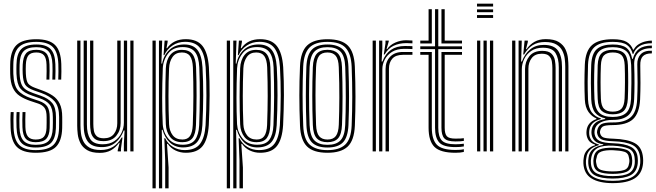

<svg xmlns="http://www.w3.org/2000/svg" viewBox="-20 -820 3552 1040"><path d="M173.2 -49.8Q137.2 -49.8 120.1 -68.1Q103 -86.5 101.5 -131Q101 -148 100.9 -169.4Q100.8 -190.8 102 -212.8H118Q117 -194 117 -172.5Q117 -151 117.5 -132Q118.5 -95.8 131.6 -80Q144.8 -64.2 173.2 -64.2Q205.2 -64.2 218 -79.6Q230.8 -95 232 -126.5Q232.8 -142.5 232.6 -155.9Q232.5 -169.2 232.5 -185.8Q232.5 -221 220.9 -236.2Q209.2 -251.5 187 -259L144.2 -273.2Q110.8 -284.5 86.6 -300.5Q62.5 -316.5 49.4 -344.6Q36.2 -372.8 35.2 -420.2Q34.8 -436.5 35 -448.5Q35.2 -460.5 35.2 -470Q36 -542.8 68.5 -575.1Q101 -607.5 176.8 -607.5Q246.5 -607.5 278 -576.5Q309.5 -545.5 312 -473.8Q312.8 -455.8 312.6 -432.9Q312.5 -410 311.5 -388.8H295.5Q296.5 -408.2 296.6 -431.1Q296.8 -454 296 -472.8Q293.8 -537.2 266 -565.2Q238.2 -593.2 176.8 -593.2Q110 -593.2 81.5 -564.2Q53 -535.2 52.2 -470Q52 -456.5 51.9 -446Q51.8 -435.5 52.2 -420.2Q54.5 -357.5 77.1 -330.9Q99.8 -304.2 149.2 -287.5L191.2 -273.5Q224.2 -262 236.8 -242.1Q249.2 -222.2 249.2 -185.8Q249.2 -171.5 249.4 -157.4Q249.5 -143.2 249 -126.2Q247.8 -86.8 230.8 -68.2Q213.8 -49.8 173.2 -49.8ZM173.2 -21Q118.5 -21 95 -46.9Q71.5 -72.8 69.5 -129.5Q69 -148.5 68.8 -169.1Q68.5 -189.8 70 -212.8H86Q84.8 -189.5 84.9 -167.8Q85 -146 85.5 -130Q87.2 -79.5 107.6 -57.5Q128 -35.5 173.2 -35.5Q223.8 -35.5 244.1 -57.6Q264.5 -79.8 265.8 -126.2Q266.5 -142.8 266.4 -156Q266.2 -169.2 266.2 -185.8Q266.2 -231 249.1 -253.1Q232 -275.2 195.5 -287.5L154.5 -301.8Q109 -317.2 90.2 -340.9Q71.5 -364.5 69.2 -420.5Q68.5 -435.5 68.8 -446.2Q69 -457 69.2 -469.8Q70 -527.2 94.4 -553.1Q118.8 -579 176.8 -579Q230.2 -579 254.1 -554.2Q278 -529.5 280 -472.2Q280.5 -455.2 280.6 -435Q280.8 -414.8 279.5 -388.8H263.5Q264.8 -415.5 264.6 -435.5Q264.5 -455.5 264 -472.2Q262.2 -523 241.1 -543.8Q220 -564.5 176.8 -564.5Q128.2 -564.5 107.5 -542.1Q86.8 -519.8 86.2 -469.8Q86 -456.2 85.8 -445.9Q85.5 -435.5 86.2 -420.5Q87.8 -385.8 95.4 -366.2Q103 -346.8 118.5 -335.8Q134 -324.8 159.2 -316L199.8 -301.8Q242.5 -287 262.9 -261.9Q283.2 -236.8 283.2 -185.8Q283.2 -169.2 283.2 -155.6Q283.2 -142 282.8 -126Q281.2 -71.5 256.8 -46.2Q232.2 -21 173.2 -21ZM173.2 7.5Q103.5 7.5 71.8 -23.8Q40 -55 37.5 -128Q36.8 -148.5 36.6 -170.8Q36.5 -193 38 -212.8H54Q52.8 -194.2 52.8 -171.1Q52.8 -148 53.5 -128.8Q55.8 -63.5 83.6 -35.1Q111.5 -6.8 173.2 -6.8Q240.8 -6.8 269.5 -35Q298.2 -63.2 299.8 -126Q300.2 -142 300.2 -155.6Q300.2 -169.2 300.2 -185.8Q300.2 -242.8 275.9 -271Q251.5 -299.2 204 -316.2L164.2 -330.2Q129.5 -342.8 117.4 -359.8Q105.2 -376.8 103 -420.5Q101.8 -442.5 103 -469.8Q105.2 -512.8 121.6 -531.5Q138 -550.2 176.8 -550.2Q212 -550.2 229.4 -532.5Q246.8 -514.8 248 -470.5Q248.5 -457.5 248.5 -435.8Q248.5 -414 247.5 -388.8H231.5Q232.5 -413 232.5 -433.5Q232.5 -454 232 -469.8Q231 -505.8 217.9 -520.8Q204.8 -535.8 176.8 -535.8Q147 -535.8 134.2 -520.4Q121.5 -505 120 -469.8Q119.5 -456.2 119.4 -445.6Q119.2 -435 120 -420.5Q122 -380 133 -366.9Q144 -353.8 169.2 -344.5L208.2 -330.2Q240.5 -318.5 265.1 -302.2Q289.8 -286 303.4 -258.4Q317 -230.8 317 -185.8Q317 -169 317.1 -155.5Q317.2 -142 316.8 -125.8Q315 -56.8 283 -24.6Q251 7.5 173.2 7.5Z M520.8 8Q476.8 8 451.9 -7Q427 -22 415.5 -45.1Q404 -68.2 401.1 -93.4Q398.2 -118.5 398.2 -138.8V-600H415.8V-142Q415.8 -122.5 418.4 -99.4Q421 -76.2 431.2 -55.2Q441.5 -34.2 463.9 -20.9Q486.2 -7.5 525.8 -7.5Q564.8 -7.5 592.5 -24.9Q620.2 -42.2 638.8 -75H643.5L635.2 -14.5V0H617.8L617.5 -5.8L628 -46.2H624.8Q606 -20 581 -6Q556 8 520.8 8ZM686 0V-600H703.2V0ZM540.2 -55.5Q505.8 -55.5 490.5 -70.5Q475.2 -85.5 471.6 -107.1Q468 -128.8 468 -148.2V-600H485.5V-149.2Q485.5 -130.8 488.4 -112.8Q491.2 -94.8 503.4 -82.9Q515.5 -71 542.8 -71Q579 -71 597.1 -94.4Q615.2 -117.8 615.2 -152.2V-600H633.5V-153.5Q633.5 -113.5 609.9 -84.5Q586.2 -55.5 540.2 -55.5ZM530.5 -23.2Q477.2 -23.5 455.2 -53.8Q433.2 -84 433.2 -143V-600H450.8V-145Q450.8 -95 468.8 -66.8Q486.8 -38.5 536.5 -38.5Q574.5 -38.5 600 -56Q625.5 -73.5 638.2 -100.2Q651 -127 651 -155V-600H668.5V0H651V-42L654.8 -113.2H650.2Q635.8 -73.5 605.9 -48.1Q576 -22.8 530.5 -23.2Z M874.8 200V49.2L870 -71.5H874.5Q889.2 -40.8 917.6 -23.9Q946 -7 980 -7Q1038.5 -7 1063.9 -41.1Q1089.2 -75.2 1093.5 -141.8Q1098 -227 1098.1 -302Q1098.2 -377 1094 -456Q1089.5 -525 1064.1 -559.2Q1038.8 -593.5 982.5 -593.5Q943.8 -593.5 913.9 -573.1Q884 -552.8 870 -521.2H866L871.5 -600H888V-592.8L881.8 -559H885.2Q919 -607.8 986.2 -607.8Q1048 -607.8 1077.1 -570.8Q1106.2 -533.8 1111.5 -456Q1115.8 -381.2 1115.4 -303.8Q1115 -226.2 1111 -142.8Q1106.2 -65.5 1077.5 -29Q1048.8 7.5 986.2 7.5Q956.2 7.5 930.4 -5Q904.5 -17.5 888.8 -40.8H884.5L893.2 87.8V200ZM806 200V-600H823.5V200ZM841 200V-600H858.5L854.2 -475.8L858.2 -475.5Q866.8 -521.2 898.1 -550.2Q929.5 -579.2 978 -579.2Q1026 -579.2 1049.4 -549.6Q1072.8 -520 1076.8 -456Q1081 -378.5 1080.8 -303.2Q1080.5 -228 1076.2 -142Q1072.8 -81 1048.9 -51.8Q1025 -22.5 973.5 -21.5Q929.5 -20.8 900.5 -47.9Q871.5 -75 860.5 -117H856.2L858.5 5.8V200ZM970.5 -36Q1017 -36 1036.6 -63Q1056.2 -90 1058.8 -141.5Q1061.8 -217 1062.2 -293.9Q1062.8 -370.8 1059.5 -454.8Q1057 -512.5 1035.9 -538.8Q1014.8 -565 969.8 -565Q917.8 -565 890.9 -530.2Q864 -495.5 861.8 -450.2Q855.2 -280.8 861.5 -147.2Q864.2 -103.2 891.6 -69.6Q919 -36 970.5 -36ZM968 -49.8Q923.8 -49.8 901.9 -77.6Q880 -105.5 878.2 -147Q872.5 -292.2 878.2 -450.2Q880.2 -495.2 902.4 -522.6Q924.5 -550 965.5 -550Q1004 -550 1022.1 -527.1Q1040.2 -504.2 1042 -455.8Q1045 -376.8 1044.8 -301.4Q1044.5 -226 1041.5 -142.5Q1039.8 -94.8 1022.8 -72.2Q1005.8 -49.8 968 -49.8ZM968 -64.2Q996 -64.2 1009.1 -83.1Q1022.2 -102 1024.2 -143Q1027.2 -225.8 1027.5 -299.5Q1027.8 -373.2 1024.8 -455.8Q1023 -496 1009.4 -515.9Q995.8 -535.8 965.2 -535.8Q931.5 -535.8 914.5 -511.2Q897.5 -486.8 895.8 -450Q892.8 -378 892.6 -300.1Q892.5 -222.2 895.8 -146.8Q897.5 -111.2 915.2 -87.8Q933 -64.2 968 -64.2Z M1277.2 200V49.2L1272.5 -71.5H1277Q1291.8 -40.8 1320.1 -23.9Q1348.5 -7 1382.5 -7Q1441 -7 1466.4 -41.1Q1491.8 -75.2 1496 -141.8Q1500.5 -227 1500.6 -302Q1500.8 -377 1496.5 -456Q1492 -525 1466.6 -559.2Q1441.2 -593.5 1385 -593.5Q1346.2 -593.5 1316.4 -573.1Q1286.5 -552.8 1272.5 -521.2H1268.5L1274 -600H1290.5V-592.8L1284.2 -559H1287.8Q1321.5 -607.8 1388.8 -607.8Q1450.5 -607.8 1479.6 -570.8Q1508.8 -533.8 1514 -456Q1518.2 -381.2 1517.9 -303.8Q1517.5 -226.2 1513.5 -142.8Q1508.8 -65.5 1480 -29Q1451.2 7.5 1388.8 7.5Q1358.8 7.5 1332.9 -5Q1307 -17.5 1291.2 -40.8H1287L1295.8 87.8V200ZM1208.5 200V-600H1226V200ZM1243.5 200V-600H1261L1256.8 -475.8L1260.8 -475.5Q1269.2 -521.2 1300.6 -550.2Q1332 -579.2 1380.5 -579.2Q1428.5 -579.2 1451.9 -549.6Q1475.2 -520 1479.2 -456Q1483.5 -378.5 1483.2 -303.2Q1483 -228 1478.8 -142Q1475.2 -81 1451.4 -51.8Q1427.5 -22.5 1376 -21.5Q1332 -20.8 1303 -47.9Q1274 -75 1263 -117H1258.8L1261 5.8V200ZM1373 -36Q1419.5 -36 1439.1 -63Q1458.8 -90 1461.2 -141.5Q1464.2 -217 1464.8 -293.9Q1465.2 -370.8 1462 -454.8Q1459.5 -512.5 1438.4 -538.8Q1417.2 -565 1372.2 -565Q1320.2 -565 1293.4 -530.2Q1266.5 -495.5 1264.2 -450.2Q1257.8 -280.8 1264 -147.2Q1266.8 -103.2 1294.1 -69.6Q1321.5 -36 1373 -36ZM1370.5 -49.8Q1326.2 -49.8 1304.4 -77.6Q1282.5 -105.5 1280.8 -147Q1275 -292.2 1280.8 -450.2Q1282.8 -495.2 1304.9 -522.6Q1327 -550 1368 -550Q1406.5 -550 1424.6 -527.1Q1442.8 -504.2 1444.5 -455.8Q1447.5 -376.8 1447.2 -301.4Q1447 -226 1444 -142.5Q1442.2 -94.8 1425.2 -72.2Q1408.2 -49.8 1370.5 -49.8ZM1370.5 -64.2Q1398.5 -64.2 1411.6 -83.1Q1424.8 -102 1426.8 -143Q1429.8 -225.8 1430 -299.5Q1430.2 -373.2 1427.2 -455.8Q1425.5 -496 1411.9 -515.9Q1398.2 -535.8 1367.8 -535.8Q1334 -535.8 1317 -511.2Q1300 -486.8 1298.2 -450Q1295.2 -378 1295.1 -300.1Q1295 -222.2 1298.2 -146.8Q1300 -111.2 1317.8 -87.8Q1335.5 -64.2 1370.5 -64.2Z M1753.8 7.5Q1677.5 7.5 1642.9 -26.9Q1608.2 -61.2 1605 -139.5Q1601.5 -226.8 1601.5 -303.5Q1601.5 -380.2 1605 -461.2Q1608.5 -540.8 1644 -574.1Q1679.5 -607.5 1753.8 -607.5Q1830.5 -607.5 1864.6 -572.9Q1898.8 -538.2 1902 -460.2Q1905.5 -372.8 1905.5 -296Q1905.5 -219.2 1902.2 -139Q1898.5 -59 1863 -25.8Q1827.5 7.5 1753.8 7.5ZM1753.8 -6.8Q1818 -6.8 1849.8 -36.6Q1881.5 -66.5 1884.8 -139.5Q1888 -219.5 1888.1 -294.5Q1888.2 -369.5 1884.8 -459.5Q1881.8 -528.8 1852.1 -561Q1822.5 -593.2 1753.8 -593.2Q1686.8 -593.2 1656.1 -562.1Q1625.5 -531 1622.2 -458.5Q1619.2 -386.8 1619 -308.9Q1618.8 -231 1622.5 -139.2Q1625.5 -65 1658.2 -35.9Q1691 -6.8 1753.8 -6.8ZM1753.8 -21Q1696.8 -21 1669.6 -48.6Q1642.5 -76.2 1639.8 -142.2Q1636.8 -217.5 1636.6 -298.6Q1636.5 -379.8 1639.5 -457.8Q1642.5 -523.2 1669.4 -551.1Q1696.2 -579 1753.8 -579Q1808.5 -579 1836.5 -552.6Q1864.5 -526.2 1867.2 -460.2Q1870.5 -375 1870.6 -297.9Q1870.8 -220.8 1867.5 -142.5Q1864.5 -76.2 1837.5 -48.6Q1810.5 -21 1753.8 -21ZM1753.8 -35.5Q1801.5 -35.5 1824.5 -59.8Q1847.5 -84 1850 -143Q1852.8 -210.2 1853 -289.9Q1853.2 -369.5 1850 -457Q1847.8 -516.8 1824.2 -540.6Q1800.8 -564.5 1753.8 -564.5Q1705.8 -564.5 1682.8 -540.2Q1659.8 -516 1657 -457.2Q1654.5 -389.8 1654.1 -310.2Q1653.8 -230.8 1657 -142.5Q1659.5 -82.5 1683.4 -59Q1707.2 -35.5 1753.8 -35.5ZM1753.8 -49.8Q1716 -49.8 1696.2 -70.4Q1676.5 -91 1674.5 -143.2Q1668.5 -301 1674.5 -456.2Q1676.8 -506.8 1695.4 -528.5Q1714 -550.2 1753.8 -550.2Q1791 -550.2 1810.8 -529.9Q1830.5 -509.5 1832.5 -456.8Q1838.5 -293.2 1832.5 -143.8Q1830.5 -92.5 1811.5 -71.1Q1792.5 -49.8 1753.8 -49.8ZM1753.8 -64.2Q1785 -64.2 1799.2 -83.2Q1813.5 -102.2 1815.2 -144.8Q1817.8 -214.8 1818.1 -291.1Q1818.5 -367.5 1815 -456Q1813.5 -499.8 1798.5 -517.8Q1783.5 -535.8 1753.8 -535.8Q1722 -535.8 1707.9 -516.6Q1693.8 -497.5 1692 -455.5Q1688.8 -378 1688.9 -304.5Q1689 -231 1692 -143.8Q1693.8 -99.5 1709 -81.9Q1724.2 -64.2 1753.8 -64.2Z M2058.8 -525 2068 -585.5V-600H2085.8V-595.8L2073.8 -553.8H2077Q2092.5 -576.8 2121.1 -589.4Q2149.8 -602 2180.2 -602Q2193.5 -602 2214 -600.5V-585.2Q2198.2 -586.5 2181.5 -586.5Q2142 -586.5 2112 -572.1Q2082 -557.8 2063.5 -525ZM2033.5 0V-600H2050.8L2051 -558L2047.2 -486.8H2051.5Q2083.2 -570.8 2173 -570.8Q2184 -570.8 2195.8 -570.5Q2207.5 -570.2 2214 -569.8V-554.2Q2206.8 -554.8 2194.2 -555.1Q2181.8 -555.5 2170 -555.5Q2129.8 -555.5 2103.4 -539Q2077 -522.5 2064 -497.1Q2051 -471.8 2051 -445V0ZM1998.5 0V-600H2016V0ZM2068.5 0V-446.5Q2068.5 -486.8 2093.2 -512.6Q2118 -538.5 2162.8 -538.5H2214V-523Q2202.2 -523 2188.6 -523Q2175 -523 2162.8 -523Q2123.2 -523 2105 -502.2Q2086.8 -481.5 2086.8 -447.8V0Z M2447 -23.2Q2381.8 -23.2 2359.1 -48.4Q2336.5 -73.5 2336.5 -128V-553.8H2256.5V-569.2H2336.5V-770H2354V-569.2H2482.5V-553.8H2354V-128Q2354 -80 2373.2 -59.2Q2392.5 -38.5 2447 -38.5Q2469.5 -38.5 2492.5 -41.5V-26.8Q2474 -23.2 2447 -23.2ZM2256.5 -584.5V-600H2301.5V-770H2319V-584.5ZM2371.2 -584.5V-770H2388.8V-600H2482.5V-584.5ZM2447 7.5Q2365.8 7.5 2333.6 -24Q2301.5 -55.5 2301.5 -128V-523H2256.5V-538.5H2319V-128Q2319 -64.8 2346.1 -36.2Q2373.2 -7.8 2447 -7.8Q2459.8 -7.8 2471.4 -8.6Q2483 -9.5 2492.5 -11.8V3Q2474.8 7.5 2447 7.5ZM2447 -53.8Q2402 -53.8 2386.6 -70.8Q2371.2 -87.8 2371.2 -128V-538.5H2482.5V-523H2388.8V-128Q2388.8 -95.5 2400.1 -82.4Q2411.5 -69.2 2447 -69.2Q2480 -69.2 2492.5 -71.5V-56.8Q2474.8 -53.8 2447 -53.8Z M2563.8 -784.5V-800H2651V-784.5ZM2563.8 -753.8V-769.2H2651V-753.8ZM2563.8 -723V-738.5H2651V-723ZM2634 0V-600H2651.5V0ZM2564.2 0V-600H2581.5V0ZM2599 0V-600H2616.5V0Z M3041.8 0V-458Q3041.8 -477.5 3039.1 -500.6Q3036.5 -523.8 3026.2 -544.8Q3016 -565.8 2993.5 -579.1Q2971 -592.5 2931.5 -592.5Q2892.5 -592.5 2865 -575.1Q2837.5 -557.8 2819 -525H2814.2L2821.5 -600H2839L2839.2 -593L2829.2 -553.8H2832.5Q2850.5 -579.8 2875.8 -593.9Q2901 -608 2936.5 -608Q2982.2 -608 3007.4 -592Q3032.5 -576 3043.4 -552Q3054.2 -528 3056.6 -503.2Q3059 -478.5 3059 -461.2V0ZM2754 0V-600H2771.5V0ZM2789 0V-600H2806.2L2802.8 -486.8H2807Q2822.2 -528.2 2852.2 -552.8Q2882.2 -577.2 2926.8 -576.8Q2980.5 -576.5 3002.4 -546Q3024.2 -515.5 3024.2 -457V0H3006.8V-455Q3006.8 -504 2989.1 -532.8Q2971.5 -561.5 2920.8 -561.5Q2882.8 -561.5 2857.4 -544Q2832 -526.5 2819.2 -499.8Q2806.5 -473 2806.5 -445V0ZM2824 0V-446.5Q2824 -486.2 2847.4 -515.4Q2870.8 -544.5 2917 -544.5Q2951.5 -544.5 2966.8 -529.5Q2982 -514.5 2985.8 -493Q2989.5 -471.5 2989.5 -451.8V0H2972V-450.8Q2972 -467.5 2969.4 -485.6Q2966.8 -503.8 2954.8 -516.4Q2942.8 -529 2914.5 -529Q2878.2 -529 2860.2 -505.6Q2842.2 -482.2 2842.2 -447.8V0Z M3299 172Q3225.5 172 3184.2 146.6Q3143 121.2 3140 64.8Q3139.5 56.5 3140.1 49.2Q3140.8 42 3141.8 35.2Q3144.2 9.8 3161.5 -8.6Q3178.8 -27 3203.2 -33.2V-36.8Q3179.2 -44.8 3169.2 -58.9Q3159.2 -73 3157 -92Q3156 -101 3157 -111.2Q3161.5 -157.8 3210.5 -174.8V-178.8Q3186 -188.2 3167.9 -213.2Q3149.8 -238.2 3147.8 -281Q3145.8 -328.5 3145.8 -371.4Q3145.8 -414.2 3147.8 -470Q3151 -544.2 3186.9 -575.9Q3222.8 -607.5 3299.2 -607.5Q3350.2 -607.5 3374.6 -592.8Q3399 -578 3409 -551H3412.5Q3422.5 -570 3440.4 -580.9Q3458.2 -591.8 3477.6 -596.1Q3497 -600.5 3511 -600V-585.8Q3467.5 -585.8 3443.1 -569.5Q3418.8 -553.2 3410.5 -527.8H3407Q3399.2 -560 3376 -576.6Q3352.8 -593.2 3299.2 -593.2Q3230 -593.2 3199.1 -564.1Q3168.2 -535 3165.2 -470Q3163.5 -421 3163.2 -379.4Q3163 -337.8 3165 -281.2Q3167.2 -234.8 3186.2 -210.5Q3205.2 -186.2 3234.5 -179V-174.8Q3204 -166.8 3189.1 -150.9Q3174.2 -135 3171.8 -111.8Q3170.8 -101.5 3171.8 -91.5Q3173.8 -73 3184.8 -59Q3195.8 -45 3224 -37.2V-33.8Q3162.5 -17.8 3156 35.2Q3154.5 42.8 3153.9 49.2Q3153.2 55.8 3153.8 64.8Q3157.5 117.2 3194.1 138.4Q3230.8 159.5 3299 159.5Q3368.2 159.5 3405.1 138.5Q3442 117.5 3447.8 64.8Q3449 51.5 3447.5 35Q3442.8 -15.5 3406.8 -34.1Q3370.8 -52.8 3302 -54.8Q3253.5 -56.5 3237.1 -65.6Q3220.8 -74.8 3216.2 -91.2Q3212.2 -102.2 3214.5 -111.8Q3219.5 -136.5 3236.1 -146.9Q3252.8 -157.2 3299.2 -156.8Q3362.5 -156 3395.1 -183.9Q3427.8 -211.8 3431.2 -280Q3433.5 -330.8 3433.5 -372.4Q3433.5 -414 3432 -471Q3431 -505 3450.4 -525.9Q3469.8 -546.8 3511 -545.2V-530.8Q3477.8 -531.2 3462.5 -515.8Q3447.2 -500.2 3448.2 -465Q3449.2 -414 3449.2 -371.2Q3449.2 -328.5 3447.2 -280.5Q3443.2 -206.5 3408.9 -174.6Q3374.5 -142.8 3299.2 -142.5Q3255.5 -142.2 3244.4 -134Q3233.2 -125.8 3230.2 -108.5Q3229 -102 3231 -96.8Q3234.8 -82 3247.6 -76Q3260.5 -70 3302 -68.8Q3378.8 -66.2 3418.5 -44.6Q3458.2 -23 3463.2 35.2Q3464.5 49.2 3463.2 64.8Q3458.2 121.2 3417.1 146.6Q3376 172 3299 172ZM3299 147.2Q3235.5 147.2 3202.6 129.9Q3169.8 112.5 3166.5 65.2Q3165.5 50.2 3168 35Q3174.8 -23.5 3247.5 -34.8V-38.2Q3215.8 -43.2 3202 -56.8Q3188.2 -70.2 3184.5 -91.8Q3183 -100.8 3184 -111.8Q3186 -136.2 3203 -152.6Q3220 -169 3258.2 -175.2V-179Q3221.8 -186.8 3203.2 -210.5Q3184.8 -234.2 3182.5 -282.5Q3180.8 -324.5 3180.6 -369Q3180.5 -413.5 3182.5 -468.8Q3185.2 -530 3213.6 -554.5Q3242 -579 3299.2 -579Q3349.5 -579 3372.9 -560.9Q3396.2 -542.8 3404.2 -501.2H3407.8Q3418.5 -538.2 3442.2 -555.5Q3466 -572.8 3511 -573.2V-558.8Q3463.5 -559.8 3438.2 -535.6Q3413 -511.5 3415.2 -466.8Q3417 -417 3416.9 -370Q3416.8 -323 3415 -283Q3411.8 -218.8 3382.2 -194.4Q3352.8 -170 3299.2 -170.5Q3259 -170.8 3232.2 -156.2Q3205.5 -141.8 3201 -114.8Q3198.8 -103 3201 -92.2Q3205.8 -67.8 3227.9 -56.6Q3250 -45.5 3302 -44Q3363 -42.2 3396.9 -24.8Q3430.8 -7.2 3434.2 35.2Q3436 50.8 3434.5 65Q3429.5 111.2 3395.4 129.2Q3361.2 147.2 3299 147.2ZM3299.2 -186.5Q3347.8 -186.5 3371.5 -208.2Q3395.2 -230 3398.2 -284Q3399.8 -321.5 3400.1 -368.8Q3400.5 -416 3398.8 -468Q3396.5 -522.8 3371.4 -543.6Q3346.2 -564.5 3299.2 -564.5Q3249.2 -564.5 3225.8 -542.6Q3202.2 -520.8 3200 -467.5Q3198 -418 3198.1 -371.9Q3198.2 -325.8 3200 -283.5Q3202.5 -231.5 3226 -209Q3249.5 -186.5 3299.2 -186.5ZM3299.2 -200.8Q3260 -200.8 3239.8 -218.9Q3219.5 -237 3217.5 -284.2Q3215.5 -327 3215.6 -374.8Q3215.8 -422.5 3217.5 -466.8Q3219.5 -513.8 3239.4 -532Q3259.2 -550.2 3299.2 -550.2Q3340.8 -550.2 3360.1 -531.8Q3379.5 -513.2 3381.2 -467.5Q3384.5 -369.5 3380.8 -284.8Q3378.2 -238 3358.6 -219.4Q3339 -200.8 3299.2 -200.8ZM3299.2 -215.2Q3330.8 -215.2 3346 -230.8Q3361.2 -246.2 3363.2 -286Q3365 -326.8 3365.2 -373.5Q3365.5 -420.2 3363.8 -466.5Q3362.2 -505.8 3347 -520.8Q3331.8 -535.8 3299.2 -535.8Q3267.5 -535.8 3252 -520.6Q3236.5 -505.5 3234.8 -465.8Q3233 -421.5 3233 -375.1Q3233 -328.8 3234.8 -285.2Q3236.5 -245.2 3252.4 -230.2Q3268.2 -215.2 3299.2 -215.2ZM3299 134Q3360.8 134 3387.6 117.9Q3414.5 101.8 3418.2 64.8Q3419.5 51.8 3417.5 35Q3414 -3.2 3384.2 -15.5Q3354.5 -27.8 3302 -30.8Q3247 -34 3218.1 -18.6Q3189.2 -3.2 3182.5 35Q3179.2 49.8 3180.8 65.2Q3184.2 106.2 3214.5 120.1Q3244.8 134 3299 134ZM3299 121.8Q3249.2 121.8 3223.4 110.2Q3197.5 98.8 3194.8 65Q3192.8 49.5 3195.8 34.8Q3200.8 0.8 3227.4 -10.2Q3254 -21.2 3302.8 -19.8Q3348 -18.2 3373.8 -8.4Q3399.5 1.5 3403.2 35Q3405.8 50.2 3403.8 65Q3400 99.5 3373.8 110.6Q3347.5 121.8 3299 121.8ZM3299 108.5Q3337.5 108.5 3360.6 101Q3383.8 93.5 3387.5 65.2Q3391.2 51 3387 35.2Q3384 8.5 3361.2 1.9Q3338.5 -4.8 3302 -6.2Q3259.8 -7.8 3237 0.9Q3214.2 9.5 3211.5 34.8Q3206 50 3210 65.2Q3213.2 92.8 3235.9 100.6Q3258.5 108.5 3299 108.5Z"/></svg>

Font: Big Shoulders Inline Display SemiBold
Style: Regular
Weight: 600
Designer: Patric King
Foundry: XO Type Co
Version: Version 1.000